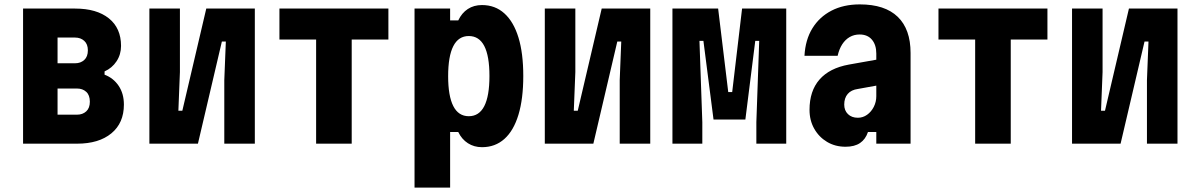

<svg xmlns="http://www.w3.org/2000/svg" viewBox="-20 -654 5440 874"><path d="M85 0V-615H322Q420 -615 475.5 -570.5Q531 -526 531 -445Q531 -406 510.5 -375Q490 -344 456 -329V-314Q496 -299 520 -263.5Q544 -228 544 -178Q544 -94 487 -47Q430 0 331 0ZM242 -132H331Q356 -132 372.5 -147Q389 -162 389 -191Q389 -221 372.5 -236Q356 -251 331 -251H242ZM242 -366H322Q347 -366 363.5 -381Q380 -396 380 -425Q380 -453 363.5 -468Q347 -483 322 -483H242Z M660 0V-615H799V-326L792 -150H810L919 -615H1140V0H1001V-289L1008 -465H990L881 0Z M1419 0V-474H1252V-615H1748V-474H1581V0Z M1867 200V-615H2029V-561H2066Q2082 -595 2109.5 -613Q2137 -631 2174 -631Q2234 -631 2276 -593Q2318 -555 2340 -483.5Q2362 -412 2362 -308Q2362 -204 2340 -131.5Q2318 -59 2276 -21.5Q2234 16 2174 16Q2138 16 2110 -2Q2082 -20 2066 -53H2029V200ZM2114 -125Q2161 -125 2184.5 -171Q2208 -217 2208 -308Q2208 -399 2184.5 -444.5Q2161 -490 2114 -490Q2067 -490 2043.5 -444Q2020 -398 2020 -307Q2020 -217 2043.5 -171Q2067 -125 2114 -125Z M2460 0V-615H2599V-326L2592 -150H2610L2719 -615H2940V0H2801V-289L2808 -465H2790L2681 0Z M3041 0V-615H3249L3295 -235H3313L3358 -615H3559V0H3423V-98L3436 -468H3418L3373 -110H3228L3182 -468H3164L3177 -98V0Z M3979 -384V-266L3885 -249Q3855 -245 3839 -226.5Q3823 -208 3823 -178Q3823 -151 3840 -134.5Q3857 -118 3885 -118Q3908 -118 3927 -131.5Q3946 -145 3957.5 -167.5Q3969 -190 3969 -216V-410Q3969 -450 3949 -473.5Q3929 -497 3893 -497Q3868 -497 3848 -485.5Q3828 -474 3814 -452.5Q3800 -431 3793 -400H3642Q3646 -473 3678 -525Q3710 -577 3765 -605.5Q3820 -634 3894 -634Q4008 -634 4066.5 -577.5Q4125 -521 4125 -413V0H3969V-53H3931Q3920 -20 3895 -3Q3870 14 3829 14Q3782 14 3745 -8Q3708 -30 3686.5 -68Q3665 -106 3665 -154Q3665 -240 3710.5 -292Q3756 -344 3844 -360Z M4419 0V-474H4252V-615H4748V-474H4581V0Z M4860 0V-615H4999V-326L4992 -150H5010L5119 -615H5340V0H5201V-289L5208 -465H5190L5081 0Z"/></svg>

Font: Martian Mono Condensed
Style: Bold
Weight: 700
Width: 3
Designer: Roman Shamin
Foundry: Evil Martians
Version: Version 1.000